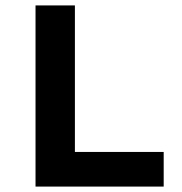

<svg xmlns="http://www.w3.org/2000/svg" viewBox="-20 -688 672 708"><path d="M111 0V-668H256.2V-127.7H583.6V0Z"/></svg>

Font: Atkinson Hyperlegible Mono ExtraLight
Style: Regular
Weight: 200
Monospace: yes
Designer: Elliott Scott, Megan Eiswerth, Linus Boman, Theodore Petrosky, Letters from Sweden
Foundry: Applied Design Works, Letters from Sweden
Version: Version 2.001